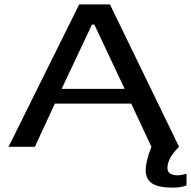

<svg xmlns="http://www.w3.org/2000/svg" viewBox="-20 -669 870 875"><path d="M768 186C792 186 813 183 830 176V123C811 128 798 130 791 130C759 130 743 119 743 97C743 67 760 35 796 0L481 -649H341L19 0H139L230 -197H578L670 0C653 43 644 79 644 106C644 167 689 186 768 186ZM548 -264H261L399 -557H410Z"/></svg>

Font: Gamestation Extended
Style: Regular
Weight: 400
Width: 7
Designer: Jonas Hecksher
Foundry: Jonas Hecksher, Playtypeª, e-types AS
Version: Version 1.003